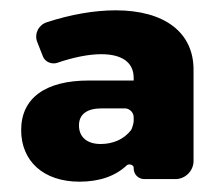

<svg xmlns="http://www.w3.org/2000/svg" viewBox="-20 -805 433 372"><path d="M204 -785C163 -785 117 -777 71 -762C55 -757 46 -740 52 -724L63 -696C67 -685 80 -680 90 -683C122 -694 152 -700 176 -700C218 -700 239 -683 239 -654V-649H152C68 -649 21 -615 21 -553C21 -493 64 -453 134 -453C173 -453 204 -464 226 -485C230 -488 239 -486 239 -480V-479C239 -467 248 -458 260 -458H320C339 -458 355 -474 355 -493V-668C356 -742 299 -785 204 -785ZM175 -526C148 -526 133 -540 133 -562C133 -584 149 -595 177 -595H222C231 -595 239 -587 239 -578V-570C239 -567 236 -556 234 -553C220 -535 199 -526 175 -526Z"/></svg>

Font: Trueno
Style: RoundBd
Weight: 700
Designer: Julieta Ulanovsky, Jasper
Foundry: Julieta Ulanovsky, Cannot Into Space Fonts
Version: Version 3.001